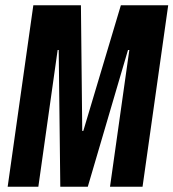

<svg xmlns="http://www.w3.org/2000/svg" viewBox="-20 -706 656 726"><path d="M9 0 106 -686H286L291 -211H295L437 -686H616L519 0H396L469 -517H464L312 0H208L202 -517H198L125 0Z"/></svg>

Font: Chivo Mono SemiBold
Style: Italic
Weight: 600
Italic angle: -8.05°
Monospace: yes
Version: Version 1.008